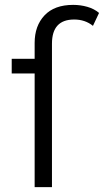

<svg xmlns="http://www.w3.org/2000/svg" viewBox="-20 -767 426 787"><path d="M122 0V-466H28V-526H122V-591Q122 -661 162.5 -704Q203 -747 280 -747Q310 -747 338 -739Q366 -731 386 -714L361 -661Q329 -687 284 -687Q193 -687 193 -588V0Z"/></svg>

Font: Montserrat
Style: Regular
Weight: 400
Designer: Julieta Ulanovsky
Foundry: Julieta Ulanovsky
Version: Version 9.000; ttfautohint (v1.8.4.7-5d5b)